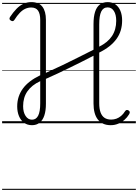

<svg xmlns="http://www.w3.org/2000/svg" viewBox="-20 -1168 1307 1819"><path d="M283 18Q240 18 208.5 -4.5Q177 -27 160 -67.5Q143 -108 143 -160Q143 -208 156.5 -250Q170 -292 196.5 -328.5Q223 -365 264 -396.5Q305 -428 361 -455V-980Q361 -1038 340.5 -1067.5Q320 -1097 275 -1097Q246 -1097 219 -1084.5Q192 -1072 167 -1046Q142 -1020 116 -979Q110 -970 102 -968Q94 -966 83 -973Q71 -980 70 -988.5Q69 -997 75 -1007Q105 -1052 135.5 -1083.5Q166 -1115 201 -1131.5Q236 -1148 277 -1148Q348 -1148 381.5 -1104.5Q415 -1061 415 -980V-478Q493 -513 568.5 -549Q644 -585 718 -622.5Q792 -660 866 -697V-940Q866 -1009 880.5 -1055Q895 -1101 925 -1124.5Q955 -1148 1000 -1148Q1043 -1148 1073.5 -1126.5Q1104 -1105 1120.5 -1066Q1137 -1027 1137 -974Q1137 -924 1124 -880.5Q1111 -837 1084 -799.5Q1057 -762 1016 -729.5Q975 -697 920 -670V-189Q920 -138 932.5 -103.5Q945 -69 970 -52Q995 -35 1033 -35Q1059 -35 1082.5 -43.5Q1106 -52 1127 -69.5Q1148 -87 1164 -113Q1171 -124 1179.5 -126Q1188 -128 1199 -121Q1209 -114 1209.5 -105.5Q1210 -97 1203 -85Q1185 -55 1158.5 -32Q1132 -9 1099 4.5Q1066 18 1029 18Q988 18 957.5 4Q927 -10 906.5 -36.5Q886 -63 876 -101Q866 -139 866 -187V-640Q818 -615 761.5 -586.5Q705 -558 645.5 -529Q586 -500 527 -472Q468 -444 415 -421V-185Q415 -119 400 -74Q385 -29 355.5 -5.5Q326 18 283 18ZM283 -34Q322 -34 341.5 -72Q361 -110 361 -188V-399Q320 -380 290 -356Q260 -332 239.5 -302.5Q219 -273 209 -238Q199 -203 199 -162Q199 -105 222.5 -69.5Q246 -34 283 -34ZM920 -726Q960 -746 990.5 -771Q1021 -796 1041 -826.5Q1061 -857 1071 -893Q1081 -929 1081 -971Q1081 -1030 1059 -1064Q1037 -1098 1000 -1098Q958 -1098 939 -1058.5Q920 -1019 920 -935ZM0 621H1267V631H0ZM0 -20H1267V0H0ZM0 -505H1267V-500H0ZM0 -1141H1267V-1131H0Z"/></svg>

Font: Playwrite BR Guides
Style: Regular
Weight: 400
Designer: Veronika Burian, José Scaglione
Foundry: TypeTogether
Version: Version 1.003